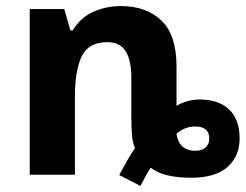

<svg xmlns="http://www.w3.org/2000/svg" viewBox="-20 -576 810 633"><path d="M373 1Q386 -23 399 -46Q412 -69 425 -88Q417 -105 415 -133Q413 -161 413 -193V-319Q413 -378 394 -407.5Q375 -437 334 -437Q272 -437 249.5 -390.5Q227 -344 227 -257V0H78V-546H192L212 -476H220Q245 -518 287.5 -537Q330 -556 379 -556Q462 -556 512 -508.5Q562 -461 562 -356V-227Q576 -236 596.5 -242Q617 -248 638 -248Q701 -248 735.5 -215Q770 -182 770 -120Q770 -61 730 -25.5Q690 10 610 10Q568 10 534 2.5Q500 -5 477 -23Q468 -10 460.5 4Q453 18 443 37ZM624 -79Q646 -79 658 -90Q670 -101 670 -119Q670 -159 623 -159Q589 -159 562 -135Q565 -109 580.5 -94Q596 -79 624 -79Z"/></svg>

Font: RS Noto Sans
Style: Bold
Weight: 700
Designer: Monotype Design Team
Foundry: Monotype Imaging Inc.
Version: Version 3.10